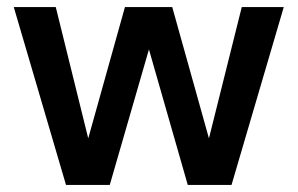

<svg xmlns="http://www.w3.org/2000/svg" viewBox="-20 -524 843 544"><path d="M167 0 19 -504H138L230 -132L334 -504H468L572 -132L665 -504H784L636 0H512L402 -384L291 0Z"/></svg>

Font: AWOL-DM SemiBold
Style: Regular
Weight: 600
Designer: Colophon Foundry, Jonny Pinhorn, Mikhail Sharanda
Foundry: Colophon Foundry
Version: Version 1.000;Glyphs 3.2.3 (3260)